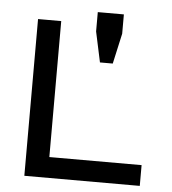

<svg xmlns="http://www.w3.org/2000/svg" viewBox="-51 -746 708 792"><g transform="rotate(5 303.0 -349.5)"><path d="M175 -649V-86H557V0H79V-649ZM402 -493H349L322 -619V-699H430V-619Z"/></g></svg>

Font: Syne Medium
Style: Regular
Weight: 500
Designer: Lucas Descroix
Foundry: Bonjour Monde
Version: Version 2.200; ttfautohint (v1.8.4)